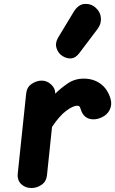

<svg xmlns="http://www.w3.org/2000/svg" viewBox="-20 -947 580 967"><path d="M138 0Q108 0 87 -19.5Q66 -39 69.5 -74L112 -477.5Q115.5 -508.5 140 -524.8Q164.5 -541 190 -541Q216.5 -541 237.2 -521.8Q258 -502.5 258 -479.5V-475Q284.5 -501.5 320.2 -526.2Q356 -551 402 -551Q451 -551 486.8 -524.8Q522.5 -498.5 537 -448.5Q545 -420.5 532.8 -394.5Q520.5 -368.5 490.5 -355Q458.5 -340.5 430.2 -348.8Q402 -357 390 -387.5Q386.5 -398.5 383 -406.5Q379.5 -414.5 369.5 -414.5Q347 -414.5 312.2 -388Q277.5 -361.5 242 -307.5L216.5 -63.5Q213 -32.5 189.2 -16.2Q165.5 0 138 0ZM296 -664Q273 -678 264.8 -704.2Q256.5 -730.5 273 -758L350 -885.5Q374 -925.5 406.8 -927.2Q439.5 -929 462.5 -907.5Q486 -886.5 488.2 -856.5Q490.5 -826.5 472 -802L379.5 -679.5Q361 -655 339.2 -653Q317.5 -651 296 -664Z"/></svg>

Font: Edu NSW ACT Hand
Style: Regular
Weight: 400
Designer: Tina and Corey Anderson, Eben Sorkin, Mirko Velimirovic
Foundry: Sorkin Type Co.
Version: Version 2.000